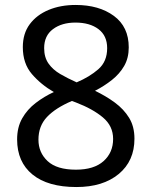

<svg xmlns="http://www.w3.org/2000/svg" viewBox="-20 -744 612 774"><path d="M285 -724Q379 -724 439 -680Q499 -636 499 -553Q499 -510 480.5 -478Q462 -446 431 -421.5Q400 -397 363 -378Q407 -357 443 -330.5Q479 -304 500.5 -269Q522 -234 522 -185Q522 -95 458.5 -42.5Q395 10 288 10Q173 10 111 -40.5Q49 -91 49 -182Q49 -231 69.5 -267Q90 -303 124 -329Q158 -355 197 -373Q145 -403 108.5 -445.5Q72 -488 72 -554Q72 -609 100 -646.5Q128 -684 176 -704Q224 -724 285 -724ZM284 -653Q229 -653 193.5 -626.5Q158 -600 158 -550Q158 -513 175.5 -488Q193 -463 223 -445.5Q253 -428 289 -412Q341 -434 376.5 -465Q412 -496 412 -550Q412 -600 377 -626.5Q342 -653 284 -653ZM135 -181Q135 -129 172 -94.5Q209 -60 286 -60Q359 -60 397.5 -94.5Q436 -129 436 -184Q436 -236 395 -270.5Q354 -305 286 -331L270 -337Q204 -309 169.5 -272.5Q135 -236 135 -181Z"/></svg>

Font: Noto Sans Buhid
Style: Regular
Weight: 400
Designer: Monotype Design Team
Foundry: Monotype Imaging Inc.
Version: Version 2.001